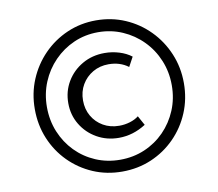

<svg xmlns="http://www.w3.org/2000/svg" viewBox="-90 -947 1217 1070"><g transform="rotate(-10 519.0 -412.0)"><path d="M518.5 15.5Q430 15.5 353.8 -17.2Q277.5 -50 219.8 -108.2Q162 -166.5 129.8 -244Q97.5 -321.5 97.5 -411.5Q97.5 -500.5 130 -578Q162.5 -655.5 220.2 -714.5Q278 -773.5 354.5 -806.8Q431 -840 518.5 -840Q606.5 -840 683 -807Q759.5 -774 817.5 -715Q875.5 -656 908.2 -578.2Q941 -500.5 941 -411Q941 -322 908.5 -244.5Q876 -167 818.2 -108.5Q760.5 -50 683.8 -17.2Q607 15.5 518.5 15.5ZM518.5 -51.5Q593 -51.5 657.2 -79Q721.5 -106.5 769.8 -155.8Q818 -205 845.2 -270.2Q872.5 -335.5 872.5 -411Q872.5 -486.5 845.2 -552.2Q818 -618 769.2 -667.5Q720.5 -717 656.2 -745Q592 -773 518.5 -773Q445 -773 381.2 -745Q317.5 -717 269 -667.2Q220.5 -617.5 193.2 -551.8Q166 -486 166 -411Q166 -335.5 193 -270Q220 -204.5 268 -155.5Q316 -106.5 380.2 -79Q444.5 -51.5 518.5 -51.5ZM532.5 -173Q464 -173 408.2 -204.8Q352.5 -236.5 319.8 -290.8Q287 -345 287 -412Q287 -479 319.5 -533.5Q352 -588 408 -620.2Q464 -652.5 534 -652.5Q576.5 -652.5 616.5 -640.2Q656.5 -628 685.5 -605.5L656.5 -552Q610 -587 545 -587Q495.5 -587 456 -564Q416.5 -541 393.5 -501.8Q370.5 -462.5 370.5 -412.5Q370.5 -363 393.2 -323.8Q416 -284.5 455.5 -261.8Q495 -239 546 -239Q577 -239 606.5 -248Q636 -257 656 -273L685.5 -219.5Q612.5 -173 532.5 -173Z"/></g></svg>

Font: Spartan Thin Medium
Style: Regular
Weight: 500
Version: Version 1.004